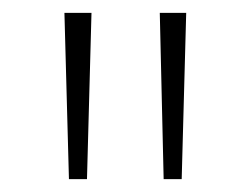

<svg xmlns="http://www.w3.org/2000/svg" viewBox="-20 -813 390 298"><path d="M87 -535 80 -793H122L115 -535ZM234 -535 228 -793H269L262 -535Z"/></svg>

Font: Noto Sans Kannada SemiCondensed ExtraLight
Style: Regular
Weight: 200
Width: 4
Designer: Jelle Bosma - Monotype Design Team
Foundry: Monotype Imaging Inc.
Version: Version 2.005; ttfautohint (v1.8.4.7-5d5b)